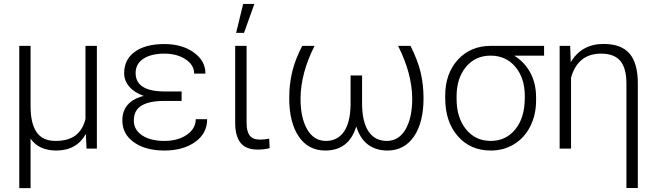

<svg xmlns="http://www.w3.org/2000/svg" viewBox="-20 -764 3376 987"><path d="M137.2 -528.3V-217.8Q137.2 -129.9 168 -84.7Q198.7 -39.6 265.6 -39.6Q330.1 -39.6 367.7 -67.6Q405.3 -95.7 419.4 -152.3V-528.3H478V0H424.8L421.4 -75.2Q373.5 9.8 269.5 9.8Q179.7 9.8 137.2 -51.3V203.1H79.1V-528.3Z M608.9 -145Q608.9 -242.7 718.8 -271Q670.4 -288.1 644.3 -318.8Q618.2 -349.6 618.2 -387.7Q618.2 -458.5 673.3 -498Q728.5 -537.6 825.2 -537.6Q915.5 -537.6 975.8 -494.6Q1036.1 -451.7 1036.1 -385.7H978Q978 -430.2 933.8 -459.2Q889.6 -488.3 825.2 -488.3Q756.8 -488.3 717 -461.9Q677.2 -435.5 677.2 -388.7Q677.2 -293.9 827.1 -293.9H913.6V-245.1H819.8Q745.6 -244.6 706.8 -220.7Q668 -196.8 668 -144Q668 -96.7 710.7 -68.1Q753.4 -39.6 825.2 -39.6Q895 -39.6 940.7 -71.3Q986.3 -103 986.3 -151.4H1044.9Q1044.9 -78.1 983.2 -34.2Q921.4 9.8 825.2 9.8Q728 9.8 668.5 -32.5Q608.9 -74.7 608.9 -145Z M1247.6 -528.3V-131.8Q1247.6 -88.9 1263.4 -67.6Q1279.3 -46.4 1316.4 -46.4Q1339.4 -46.4 1363.8 -51.3L1366.2 -2.4Q1339.4 4.9 1303.7 4.9Q1243.7 4.9 1216.3 -30Q1189 -64.9 1189 -132.8V-528.3ZM1230 -743.7H1287.6L1234.4 -595.2H1193.8Z M1597.2 -528.3Q1526.4 -389.6 1524.9 -258.3Q1524.9 -157.7 1559.3 -98.6Q1593.8 -39.6 1655.3 -39.6Q1715.3 -39.6 1748.3 -87.4Q1781.2 -135.3 1782.2 -227.5V-376H1841.3V-228Q1842.3 -135.7 1875 -87.6Q1907.7 -39.6 1968.8 -39.6Q2029.3 -39.6 2064.2 -98.1Q2099.1 -156.7 2099.1 -258.3Q2097.7 -387.2 2026.4 -528.3H2090.3Q2127.9 -453.1 2142.6 -390.9Q2157.2 -328.6 2157.2 -259.3Q2157.2 -134.3 2107.9 -62.3Q2058.6 9.8 1971.2 9.8Q1913.1 9.8 1872.1 -20.5Q1831.1 -50.8 1811.5 -113.8Q1773.4 9.8 1652.3 9.8Q1564.5 9.8 1515.6 -62.5Q1466.8 -134.8 1466.8 -259.3Q1466.8 -331.5 1482.2 -395.3Q1497.6 -459 1533.7 -528.3Z M2776.9 -478H2623.5Q2676.8 -444.8 2706.3 -389.9Q2735.8 -335 2735.8 -263.2V-247.1Q2735.8 -174.8 2706.5 -115.7Q2677.2 -56.6 2623.8 -23.4Q2570.3 9.8 2502.9 9.8Q2397.9 9.8 2333.3 -64.2Q2268.6 -138.2 2268.6 -260.3V-272Q2268.6 -385.7 2333.7 -457Q2398.9 -528.3 2503.9 -528.3H2776.9ZM2327.1 -255.9Q2327.1 -159.7 2375.5 -99.6Q2423.8 -39.6 2502.9 -39.6Q2580.6 -39.6 2629.2 -99.4Q2677.7 -159.2 2677.7 -260.7V-272Q2677.7 -362.3 2629.4 -420.2Q2581.1 -478 2501.5 -478Q2423.3 -478 2375.2 -419.7Q2327.1 -361.3 2327.1 -268.1Z M2911.1 -528.3 2914.1 -444.3Q2969.7 -538.1 3083 -538.1Q3172.9 -538.1 3215.6 -489.3Q3258.3 -440.4 3258.8 -337.9V202.6H3200.2V-335Q3200.2 -412.6 3169.2 -450.4Q3138.2 -488.3 3069.8 -488.3Q2950.7 -488.3 2915.5 -364.7V0H2856.9V-528.3Z"/></svg>

Font: RobotoInd Light
Style: Regular
Weight: 300
Designer: Google
Version: Version 2.001151; 2014